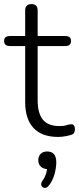

<svg xmlns="http://www.w3.org/2000/svg" viewBox="-22 -661 386 938"><path d="M263 8Q182 8 141.5 -36Q101 -80 101 -162V-436H27Q-2 -436 -2 -461Q-2 -485 27 -485H101V-610Q101 -641 132 -641Q162 -641 162 -610V-485H297Q325 -485 325 -461Q325 -436 297 -436H162V-170Q162 -109 187 -77Q212 -45 270 -45Q290 -45 303 -49.5Q316 -54 326 -54Q344 -54 344 -29Q344 -21 340.5 -13.5Q337 -6 328 -3Q317 1 298 4.5Q279 8 263 8ZM217 245Q207 258 196 257Q185 256 180.5 246Q176 236 186 221Q196 208 201 193Q206 178 208 165Q188 164 176.5 152Q165 140 165 122Q165 103 176.5 91Q188 79 208 79Q253 79 253 132Q253 159 244 191Q235 223 217 245Z"/></svg>

Font: Nunito Light
Style: Regular
Weight: 300
Designer: Vernon Adams
Foundry: Vernon Adams
Version: Version 3.601; ttfautohint (v1.8.2.53-6de2)